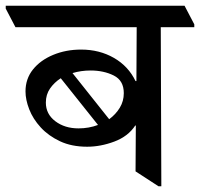

<svg xmlns="http://www.w3.org/2000/svg" viewBox="-48 -640 698 670"><path d="M256 -128Q202 -128 161.5 -147Q121 -166 94 -195.5Q67 -225 54 -258.5Q41 -292 41 -321Q41 -365 67 -397.5Q93 -430 137.5 -448.5Q182 -467 235 -467Q299 -467 349.5 -438Q400 -409 425 -357H428L429 -545H6L-28 -610V-620H596L630 -555V-545H513L515 10H505L425 -42L426 -202H424Q399 -164 351 -146Q303 -128 256 -128ZM226 -192Q262 -192 294 -204L164 -367Q141 -352 126.5 -331Q112 -310 112 -282Q112 -242 145 -217Q178 -192 226 -192ZM205 -385 333 -224Q356 -241 370 -264Q384 -287 384 -315Q384 -359 349 -376.5Q314 -394 268 -394Q235 -394 205 -385Z"/></svg>

Font: Tiro Devanagari Marathi
Style: Regular
Weight: 400
Designer: Devanagari: John Hudson & Fiona Ross. Latin: John Hudson.
Foundry: Tiro Typeworks Ltd.
Version: Version 1.52